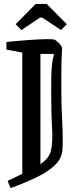

<svg xmlns="http://www.w3.org/2000/svg" viewBox="-20 -812 416 983"><path d="M263 -607Q274 -600 283.5 -589.5Q293 -579 298 -568Q296 -540 295 -503.5Q294 -467 294 -428.5Q294 -390 294 -356Q294 -270 298.5 -189Q303 -108 300 -49Q298 -2 261.5 33Q225 68 165.5 96.5Q106 125 34 151L19 114Q40 104 58.5 95Q77 86 94 78V-543L13 -558V-597Q70 -603 125 -607Q180 -611 218.5 -611.5Q257 -612 263 -607ZM254 -536H187V29Q209 13 222.5 -3.5Q236 -20 241 -42Q251 -86 246.5 -160.5Q242 -235 242 -355Q242 -382 242.5 -415Q243 -448 246 -479Q249 -510 256 -530ZM90 -658 60 -688 163 -792H219L322 -688L292 -658L196 -722H185Z"/></svg>

Font: Grenze Gotisch
Style: Regular
Weight: 400
Designer: Renata Polastri
Foundry: Omnibus-Type
Version: Version 1.001